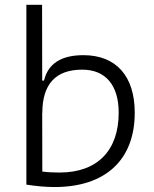

<svg xmlns="http://www.w3.org/2000/svg" viewBox="-20 -752 626 782"><path d="M202.1 9.8C409.7 9.8 528.8 -100.6 528.8 -293C528.8 -442.4 452.6 -527.3 319.8 -527.3C229.5 -527.3 175.8 -493.2 159.2 -423.8H151.9L151.4 -732.4H87.4V0C127 5.9 163.1 9.8 202.1 9.8ZM151.9 -292.5 152.3 -291C152.3 -409.7 207 -468.3 314.9 -468.3C410.2 -468.3 463.4 -404.8 463.4 -293C463.4 -138.2 376 -49.3 222.7 -49.3C199.2 -49.3 174.8 -50.3 152.3 -53.2Z"/></svg>

Font: Cascadia Mono NF Light
Style: Regular
Weight: 300
Monospace: yes
Designer: Aaron Bell
Foundry: Saja Typeworks
Version: Version 2404.023